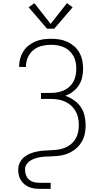

<svg xmlns="http://www.w3.org/2000/svg" viewBox="-20 -988 640 1213"><path d="M229 205Q212 205 195 202.5Q178 200 162 193Q146 186 133 175Q120 164 111 149Q102 134 98.5 117Q95 100 95 83Q95 61 105 40Q115 19 132 5Q149 -9 170 -17.5Q191 -26 213 -30.5Q235 -35 257.5 -36.5Q280 -38 302.5 -39Q325 -40 347.5 -43Q370 -46 390.5 -54.5Q411 -63 428.5 -77.5Q446 -92 457.5 -111.5Q469 -131 473.5 -153Q478 -175 478 -198Q478 -221 473.5 -243.5Q469 -266 457.5 -286Q446 -306 428.5 -321.5Q411 -337 390 -346.5Q369 -356 346 -359.5Q323 -363 300 -363H239V-401H300Q321 -401 342 -404.5Q363 -408 382.5 -416.5Q402 -425 418 -439.5Q434 -454 444 -472.5Q454 -491 458 -512Q462 -533 462 -554Q462 -575 458 -595.5Q454 -616 444 -634Q434 -652 418.5 -666.5Q403 -681 384 -689.5Q365 -698 344.5 -701.5Q324 -705 303 -705Q273 -705 244 -698Q215 -691 192 -672.5Q169 -654 156.5 -626.5Q144 -599 144 -569Q144 -568 144 -567Q144 -566 144 -565H101Q101 -567 101 -568Q101 -569 101 -571Q101 -596 108 -620Q115 -644 128.5 -665Q142 -686 162 -701.5Q182 -717 205 -726.5Q228 -736 253 -739.5Q278 -743 303 -743Q329 -743 355 -739Q381 -735 405 -724Q429 -713 449 -695.5Q469 -678 481.5 -655.5Q494 -633 499.5 -607Q505 -581 505 -555Q505 -527 499 -499.5Q493 -472 478 -449Q463 -426 440.5 -409Q418 -392 392 -383Q421 -373 446.5 -355.5Q472 -338 489.5 -313Q507 -288 514 -257.5Q521 -227 521 -197Q521 -197 521 -197Q521 -197 521 -197Q521 -180 519 -163Q517 -146 512.5 -130Q508 -114 500 -99Q492 -84 481.5 -71Q471 -58 458 -47.5Q445 -37 430 -28.5Q415 -20 399 -14.5Q383 -9 366.5 -6Q350 -3 333.5 -2Q317 -1 300 0Q283 1 266 1.5Q249 2 232.5 5Q216 8 200 13.5Q184 19 170 28Q156 37 147 51.5Q138 66 138 83Q138 101 144 118Q150 135 163.5 146.5Q177 158 194 162.5Q211 167 229 167H300V205ZM277 -807 161 -942 197 -968 300 -837 403 -968 439 -942 323 -807Z"/></svg>

Font: Iosevka Curly XLtEx
Style: Regular
Weight: 200
Width: 7
Monospace: yes
Designer: Belleve Invis
Foundry: Belleve Invis
Version: Version 11.1.0; ttfautohint (v1.8.3)